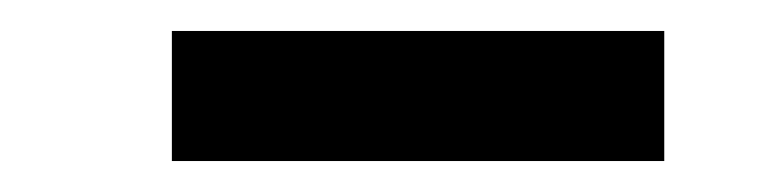

<svg xmlns="http://www.w3.org/2000/svg" viewBox="-20 -743 496 124"><path d="M91 -639V-723H409V-639Z"/></svg>

Font: Lexend Zetta Medium
Style: Regular
Weight: 500
Designer: Bonnie Shaver-Troup, Thomas Jockin
Foundry: Lexend
Version: Version 1.007